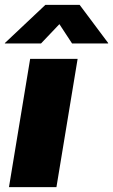

<svg xmlns="http://www.w3.org/2000/svg" viewBox="-35 -772 466 792"><path d="M2 0 89.4 -529.3H285.2L197.8 0ZM134.3 -592.8H-15.1L-14.6 -594.7L152.3 -752H293.5L411.1 -594.7V-592.8H262.2L210 -672.4Z"/></svg>

Font: Inter 24pt Black
Style: Italic
Weight: 900
Italic angle: -9.3988°
Designer: Rasmus Andersson
Foundry: rsms
Version: Version 4.001;git-66647c0bb